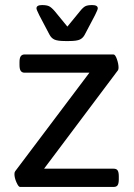

<svg xmlns="http://www.w3.org/2000/svg" viewBox="-20 -738 529 758"><path d="M37 -51Q37 -58 40 -62L333 -451H77Q67 -451 62 -458Q57 -465 57 -481V-493Q57 -509 62 -516Q67 -523 77 -523H428Q435 -523 441.5 -504.5Q448 -486 448 -471Q448 -465 446 -461L154 -72H429Q440 -72 444.5 -65Q449 -58 449 -42V-30Q449 -14 444.5 -7Q440 0 429 0H59Q53 0 45 -18Q37 -36 37 -51ZM175 -602 135 -678Q124 -700 124 -705Q124 -718 146 -718Q164 -718 173.5 -713.5Q183 -709 196 -694L246 -633L296 -694Q308 -709 317 -713.5Q326 -718 344 -718Q366 -718 366 -705Q366 -700 355 -678L315 -602Q308 -588 295.5 -582Q283 -576 253 -576H237Q207 -576 194.5 -582Q182 -588 175 -602Z"/></svg>

Font: Asap-Regular
Style: Regular
Weight: 400
Designer: Pablo Cosgaya
Foundry: Omnibus-Type
Version: Version 2.000; ttfautohint (v1.8)